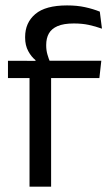

<svg xmlns="http://www.w3.org/2000/svg" viewBox="-20 -696 415 716"><path d="M230 -675.8Q267.6 -675.8 297.4 -669.2Q327.2 -662.7 352.2 -652.6L360.2 -589.1Q335.7 -597.8 310.8 -603.2Q286 -608.5 255.1 -608.5Q217.5 -608.5 194.8 -598.7Q172.2 -588.9 162.2 -571.1Q152.3 -553.3 152.3 -528.5V-526.2Q152.3 -508.5 156.9 -492.7Q161.5 -476.8 167 -464.1L112.4 -462V-471.8Q96.8 -484.1 85.3 -505.4Q73.7 -526.8 73.7 -555.6V-558.1Q73.7 -611.4 111.7 -643.6Q149.6 -675.8 230 -675.8ZM170.6 0H90.1V-444.7H170.6ZM350.6 -404.8H9.7V-469.4L121.1 -469L153.8 -469.4H357.8Z"/></svg>

Font: Anek Devanagari Medium
Style: Regular
Weight: 500
Designer: Kailash Malviya (Devanagari) & Yesha Goshar (Latin)
Foundry: Ek Type
Version: Version 1.003